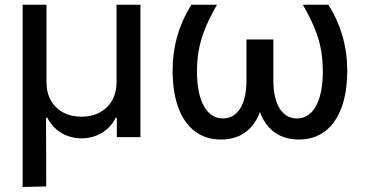

<svg xmlns="http://www.w3.org/2000/svg" viewBox="-20 -565 1510 791"><path d="M170.5 203.1 169.7 -80.3H174.7C202.8 -25.2 256.4 5 316.1 5C375.4 5 429.7 -25.2 457 -80.3H461.3V0H558.6V-545.5H460.2V-225.1C460.2 -169.7 435.4 -126.1 392 -102.3C370.4 -90.2 344.8 -84.2 316.1 -84.2C257.8 -84.2 213.4 -109 189.6 -151.6C177.6 -172.6 171.5 -197.1 171.5 -225.1V-545.5H73.2V205.3Z M768.8 -545.5C717.3 -464.5 691.4 -374.6 691.1 -275.6C691.1 -154.5 723.7 -68.5 783.4 -23.8C813.2 -1.4 849.1 9.9 890.6 9.9C1007.1 9.9 1071.4 -77.8 1071.4 -235.8V-402.3H995.4V-232.6C995.4 -131.4 957 -77.1 898.4 -77.1C831.7 -77.1 791.5 -148.4 791.5 -270.2C791.5 -327.4 799 -380.7 823.2 -442.1C834.9 -472.7 851.9 -507.1 873.9 -545.5ZM1227.6 -545.5C1272 -468.8 1294.4 -409.8 1303.3 -354.8C1307.9 -327.1 1310 -299 1310 -270.2C1310 -188.9 1292.6 -130.7 1260.7 -100.1C1244.7 -84.9 1225.5 -77.1 1203.1 -77.1C1144.9 -77.1 1106.2 -131.4 1106.2 -232.6V-402.3H1030.2V-235.8C1030.2 -77.8 1094.8 9.9 1210.9 9.9C1294.4 9.9 1355.1 -35.9 1386.7 -121.1C1402.7 -163.4 1410.5 -214.8 1410.5 -275.6C1410.2 -374.6 1384.2 -464.5 1332.7 -545.5Z"/></svg>

Font: Inter 465
Style: Regular
Weight: 400
Designer: Rasmus Andersson
Foundry: rsms
Version: Version 3.019;Glyphs 3.1.2 (3151)